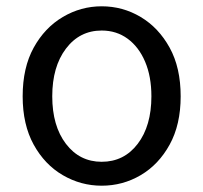

<svg xmlns="http://www.w3.org/2000/svg" viewBox="-20 -577 646 610"><path d="M303 13Q237 13 179.5 -20.5Q122 -54 87 -117.5Q52 -181 52 -271Q52 -362 87 -425.5Q122 -489 179.5 -523Q237 -557 303 -557Q370 -557 427 -523Q484 -489 519 -425.5Q554 -362 554 -271Q554 -181 519 -117.5Q484 -54 427 -20.5Q370 13 303 13ZM303 -63Q374 -63 417.5 -120Q461 -177 461 -271Q461 -334 441 -381Q421 -428 385.5 -454Q350 -480 303 -480Q233 -480 189.5 -422.5Q146 -365 146 -271Q146 -177 189.5 -120Q233 -63 303 -63Z"/></svg>

Font: Source Han Sans
Style: Regular
Weight: 400
Designer: Ryoko NISHIZUKA Ë•øÂ°öÊ∂ºÂ≠ê (kana, bopomofo & ideographs); Paul D. Hunt (Latin, Greek & Cyrillic); Sandoll Communicatio
Foundry: Adobe
Version: Version 2.004;hotconv 1.0.118;makeotfexe 2.5.65603